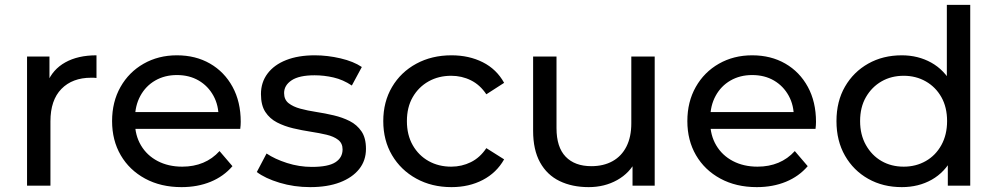

<svg xmlns="http://www.w3.org/2000/svg" viewBox="-20 -762 4093 788"><path d="M91 0V-530H183V-386L174 -422Q196 -477 248 -506Q300 -535 376 -535V-442Q370 -443 364.5 -443Q359 -443 354 -443Q277 -443 232 -397Q187 -351 187 -264V0Z M725 6Q640 6 575.5 -29Q511 -64 475.5 -125Q440 -186 440 -265Q440 -344 474.5 -405Q509 -466 569.5 -500.5Q630 -535 706 -535Q783 -535 842 -501Q901 -467 934.5 -405.5Q968 -344 968 -262Q968 -256 967.5 -248Q967 -240 966 -233H515V-302H916L877 -278Q878 -329 856 -369Q834 -409 795.5 -431.5Q757 -454 706 -454Q656 -454 617 -431.5Q578 -409 556 -368.5Q534 -328 534 -276V-260Q534 -207 558.5 -165.5Q583 -124 627 -101Q671 -78 728 -78Q775 -78 813.5 -94Q852 -110 881 -142L934 -80Q898 -38 844.5 -16Q791 6 725 6Z M1253 6Q1187 6 1127.5 -12Q1068 -30 1034 -56L1074 -132Q1108 -109 1158 -93Q1208 -77 1260 -77Q1327 -77 1356.5 -96Q1386 -115 1386 -149Q1386 -174 1368 -188Q1350 -202 1320.5 -209Q1291 -216 1255 -221.5Q1219 -227 1183 -235.5Q1147 -244 1117 -259.5Q1087 -275 1069 -302.5Q1051 -330 1051 -376Q1051 -424 1078 -460Q1105 -496 1154.5 -515.5Q1204 -535 1272 -535Q1324 -535 1377.5 -522.5Q1431 -510 1465 -487L1424 -411Q1388 -435 1349 -444Q1310 -453 1271 -453Q1208 -453 1177 -432.5Q1146 -412 1146 -380Q1146 -353 1164.5 -338.5Q1183 -324 1212.5 -316Q1242 -308 1278 -302.5Q1314 -297 1350 -288.5Q1386 -280 1415.5 -265Q1445 -250 1463.5 -223Q1482 -196 1482 -151Q1482 -103 1454 -68Q1426 -33 1375 -13.5Q1324 6 1253 6Z M1833 6Q1752 6 1688.5 -29Q1625 -64 1589 -125Q1553 -186 1553 -265Q1553 -344 1589 -405Q1625 -466 1688.5 -500.5Q1752 -535 1833 -535Q1905 -535 1961.5 -506.5Q2018 -478 2049 -422L1976 -375Q1950 -414 1912.5 -432.5Q1875 -451 1832 -451Q1780 -451 1739 -428Q1698 -405 1674 -363.5Q1650 -322 1650 -265Q1650 -208 1674 -166Q1698 -124 1739 -101Q1780 -78 1832 -78Q1875 -78 1912.5 -96.5Q1950 -115 1976 -154L2049 -108Q2018 -53 1961.5 -23.5Q1905 6 1833 6Z M2396 6Q2328 6 2276.5 -19Q2225 -44 2196.5 -95.5Q2168 -147 2168 -225V-530H2264V-236Q2264 -158 2301.5 -119Q2339 -80 2407 -80Q2457 -80 2494 -100.5Q2531 -121 2551 -160.5Q2571 -200 2571 -256V-530H2667V0H2576V-143L2591 -105Q2565 -52 2513 -23Q2461 6 2396 6Z M3086 6Q3001 6 2936.5 -29Q2872 -64 2836.5 -125Q2801 -186 2801 -265Q2801 -344 2835.5 -405Q2870 -466 2930.5 -500.5Q2991 -535 3067 -535Q3144 -535 3203 -501Q3262 -467 3295.5 -405.5Q3329 -344 3329 -262Q3329 -256 3328.5 -248Q3328 -240 3327 -233H2876V-302H3277L3238 -278Q3239 -329 3217 -369Q3195 -409 3156.5 -431.5Q3118 -454 3067 -454Q3017 -454 2978 -431.5Q2939 -409 2917 -368.5Q2895 -328 2895 -276V-260Q2895 -207 2919.5 -165.5Q2944 -124 2988 -101Q3032 -78 3089 -78Q3136 -78 3174.5 -94Q3213 -110 3242 -142L3295 -80Q3259 -38 3205.5 -16Q3152 6 3086 6Z M3681 6Q3604 6 3543.5 -28Q3483 -62 3448 -123Q3413 -184 3413 -265Q3413 -346 3448 -406.5Q3483 -467 3543.5 -501Q3604 -535 3681 -535Q3748 -535 3802 -505Q3856 -475 3888.5 -415Q3921 -355 3921 -265Q3921 -175 3889.5 -115Q3858 -55 3804 -24.5Q3750 6 3681 6ZM3689 -78Q3739 -78 3779.5 -101Q3820 -124 3843.5 -166.5Q3867 -209 3867 -265Q3867 -322 3843.5 -363.5Q3820 -405 3779.5 -428Q3739 -451 3689 -451Q3638 -451 3598 -428Q3558 -405 3534 -363.5Q3510 -322 3510 -265Q3510 -209 3534 -166.5Q3558 -124 3598 -101Q3638 -78 3689 -78ZM3870 0V-143L3876 -266L3866 -389V-742H3962V0Z"/></svg>

Font: MOST Montserrat Medium
Style: Regular
Weight: 500
Designer: Julieta Ulanovsky
Foundry: Julieta Ulanovsky
Version: Version 8.000;March 11, 2024;FontCreator 15.0.0.2926 64-bit